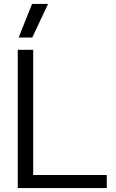

<svg xmlns="http://www.w3.org/2000/svg" viewBox="-20 -951 585 971"><path d="M74.2 -761.2 142.1 -931.2H223.1L143.1 -761.2ZM69.8 0V-699.2H147.9V-65.9H520V0Z"/></svg>

Font: Prompt Light
Style: Regular
Weight: 300
Designer: Katatrad Team
Foundry: CadsonDemak
Version: Version 1.000;PS 001.000;hotconv 1.0.88;makeotf.lib2.5.64775